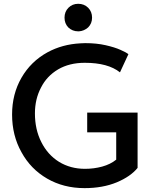

<svg xmlns="http://www.w3.org/2000/svg" viewBox="-20 -971 784 1001"><path d="M225.6 -40Q139.6 -89.8 91.8 -177.7Q43 -264.6 43 -374Q43 -480.5 91.8 -565.4Q140.6 -650.4 227.5 -698.2Q304.7 -740.2 399.4 -745.1Q411.1 -746.1 423.8 -746.1Q483.4 -746.1 530.3 -735.4Q578.1 -724.6 608.4 -710.9Q637.7 -698.2 649.4 -688.5Q634.8 -656.2 605.5 -593.8Q543 -643.6 421.9 -643.6Q341.8 -643.6 283.2 -609.4Q223.6 -574.2 193.4 -513.7Q162.1 -454.1 162.1 -379.9Q162.1 -295.9 195.3 -230.5Q228.5 -164.1 288.1 -127Q347.7 -90.8 422.9 -90.8Q469.7 -90.8 512.7 -102.5Q555.7 -114.3 585.9 -138.7Q585.9 -186.5 585.9 -281.2Q547.9 -281.2 434.6 -281.2Q434.6 -306.6 434.6 -383.8Q501 -383.8 697.3 -383.8Q697.3 -311.5 697.3 -95.7Q661.1 -50.8 588.9 -20.5Q515.6 9.8 420.9 9.8Q311.5 9.8 225.6 -40ZM335.9 -828.1Q316.4 -848.6 316.4 -878.9Q316.4 -910.2 336.9 -930.7Q357.4 -951.2 387.7 -951.2Q418.9 -951.2 439.5 -930.7Q460 -910.2 460 -878.9Q460 -848.6 439.5 -828.1Q418.9 -809.6 391.6 -807.6Q389.6 -807.6 387.7 -807.6Q357.4 -807.6 335.9 -828.1Z"/></svg>

Font: Alata=Ham
Style: Regular
Weight: 400
Designer: Spyros Zevelakis, Eben Sorkin
Version: Version 1.004